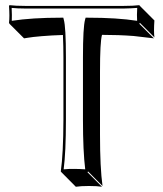

<svg xmlns="http://www.w3.org/2000/svg" viewBox="-20 -668 636 748"><path d="M225.1 -531.7Q180.7 -530.3 142.6 -527.1Q104.5 -523.9 88.9 -521L73.7 -518.6L17.1 -575.2L15.1 -579.1Q18.1 -603 15.1 -645L17.1 -647.9Q41.5 -645 77.1 -645H462.9Q499 -645 522.9 -647.9L524.9 -645L581.5 -588.4Q578.6 -545.4 581.5 -522.5L524.9 -579.1L522.9 -575.2L579.6 -518.6Q579.6 -518.6 500.5 -527.8Q442.9 -532.2 377.4 -532.2Q369.6 -504.9 369.6 -388.7V-143.6Q369.6 -14.6 379.4 56.6L323.2 0L320.8 2.9L377.4 59.6Q359.4 56.6 326.7 56.6Q293.9 56.6 275.4 59.6L219.2 2.9L216.8 0Q226.6 -68.4 227.1 -200.2V-444.8Q227.1 -488.8 225.1 -531.7ZM236.8 -444.8V-200.2Q236.8 -75.2 228 -8.3Q248.5 -10.3 269.8 -10Q291 -9.8 312 -8.3Q303.2 -79.1 303.2 -200.2V-444.8Q303.2 -562 311.5 -591.8L313.5 -599.1H320.8Q437 -599.1 514.2 -586.9Q512.7 -607.9 514.6 -637.2Q491.2 -635.3 462.9 -634.8H77.1Q48.3 -634.8 25.4 -637.2Q26.9 -607.4 25.9 -586.9Q104 -599.1 219.2 -599.1H226.6L228.5 -591.8Q236.8 -562.5 236.8 -444.8Z"/></svg>

Font: Linux Biolinum Shadow O
Style: Regular
Weight: 400
Designer: Philipp H. Poll
Foundry: Philipp H. Poll
Version: Version 1.0.4